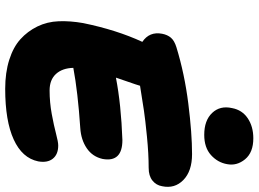

<svg xmlns="http://www.w3.org/2000/svg" viewBox="-148 -828 995 739"><g transform="rotate(90 349.5 -458.5)"><path d="M499 -747.1Q443.4 -747.1 414.6 -777.6Q385.7 -808.1 396 -854Q403.3 -893.1 435.3 -914.6Q467.3 -936 512.2 -936Q566.9 -936 593 -904.3Q619.1 -872.6 611.8 -835Q605.5 -798.8 576.7 -772.9Q547.9 -747.1 499 -747.1ZM321.8 19Q259.3 19 210.2 3.4Q161.1 -12.2 130.9 -39.6Q100.6 -66.9 82 -104.7Q63.5 -142.6 61.8 -187Q60.1 -231.4 68.8 -280.8Q95.2 -409.7 141.1 -508.8Q100.6 -536.1 109.9 -585Q113.8 -605.5 125.2 -618.9Q136.7 -632.3 162.1 -640.1Q264.2 -671.4 378.7 -685.8Q493.2 -700.2 573.2 -700.2Q638.7 -700.2 672.9 -666.7Q707 -633.3 696.8 -585Q692.9 -562 674.8 -547.6Q656.7 -533.2 626 -533.2Q572.3 -533.2 505.6 -526.6Q439 -520 406.5 -515.1Q374 -510.3 310.1 -500Q306.2 -486.3 294.7 -453.6Q283.2 -420.9 278.8 -407.2Q382.3 -427.2 519 -432.1Q605.5 -432.1 591.8 -356Q583 -316.9 550.5 -294.9Q518.1 -272.9 473.1 -270Q334.5 -260.7 241.2 -243.2Q242.2 -201.2 264.6 -176.5Q287.1 -151.9 328.1 -151.9Q374 -151.9 418.9 -160.2Q463.9 -168.5 495.1 -176.8Q526.4 -185.1 540 -185.1Q574.2 -185.1 590.8 -164.3Q607.4 -143.6 601.1 -107.9Q588.4 -46.4 516.8 -13.7Q445.3 19 321.8 19Z"/></g></svg>

Font: Shantell Sans Bouncy
Style: Italic
Weight: 800
Italic angle: -11.31°
Designer: Stephen Nixon, Anya Danilova, Shantell Martin
Foundry: Arrow Type
Version: Version 1.006;[9816181b4]